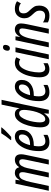

<svg xmlns="http://www.w3.org/2000/svg" viewBox="1116 -1922 815 3089"><g transform="rotate(-90 1523.5 -377.5)"><path d="M-1 0H77L139 -292Q153 -363 179 -419.5Q205 -476 256 -476Q298 -476 298 -424Q298 -397 291 -368L213 0H290L364 -347Q374 -394 398 -435Q422 -476 463 -476Q506 -476 506 -423Q506 -403 497 -360L421 0H498L577 -375Q581 -393 583.5 -411Q586 -429 586 -444Q586 -546 495 -546Q425 -546 378 -477H376Q361 -546 286 -546Q214 -546 169 -466H166L176 -536H113Z M777 10Q849 10 898 -21V-86Q843 -55 796 -55Q714 -55 714 -163Q714 -201 722 -241H729Q846 -241 912 -293.5Q978 -346 978 -435Q978 -490 948.5 -518Q919 -546 870 -546Q803 -546 750.5 -493Q698 -440 667.5 -351Q637 -262 637 -154Q637 -75 674 -32.5Q711 10 777 10ZM733 -301Q752 -380 786 -430.5Q820 -481 859 -481Q905 -481 905 -431Q905 -372 865 -336.5Q825 -301 736 -301ZM814 -605H865Q885 -621 915.5 -649.5Q946 -678 974.5 -707.5Q1003 -737 1017 -757L1018 -765H924Q905 -732 877 -693.5Q849 -655 815 -614Z M1122 10Q1159 10 1187 -12Q1215 -34 1243 -74H1245L1239 0H1301L1462 -760H1385L1345 -570Q1341 -548 1336 -523Q1331 -498 1327 -473H1324Q1307 -546 1232 -546Q1178 -546 1137.5 -504Q1097 -462 1071 -397.5Q1045 -333 1032 -263.5Q1019 -194 1019 -139Q1019 10 1122 10ZM1149 -57Q1099 -57 1099 -143Q1099 -186 1108.5 -242.5Q1118 -299 1136.5 -352.5Q1155 -406 1182 -441.5Q1209 -477 1244 -477Q1300 -477 1300 -400Q1300 -365 1291.5 -308Q1283 -251 1264.5 -193.5Q1246 -136 1217.5 -96.5Q1189 -57 1149 -57Z M1581 10Q1653 10 1702 -21V-86Q1647 -55 1600 -55Q1518 -55 1518 -163Q1518 -201 1526 -241H1533Q1650 -241 1716 -293.5Q1782 -346 1782 -435Q1782 -490 1752.5 -518Q1723 -546 1674 -546Q1607 -546 1554.5 -493Q1502 -440 1471.5 -351Q1441 -262 1441 -154Q1441 -75 1478 -32.5Q1515 10 1581 10ZM1537 -301Q1556 -380 1590 -430.5Q1624 -481 1663 -481Q1709 -481 1709 -431Q1709 -372 1669 -336.5Q1629 -301 1540 -301Z M1952 10Q1980 10 2005.5 2Q2031 -6 2051 -18V-86Q2004 -58 1970 -58Q1903 -58 1903 -160Q1903 -222 1920 -296.5Q1937 -371 1971 -424.5Q2005 -478 2056 -478Q2088 -478 2115 -459L2146 -523Q2110 -546 2057 -546Q1975 -546 1923.5 -480.5Q1872 -415 1848 -323Q1824 -231 1824 -152Q1824 10 1952 10Z M2290 -626Q2316 -626 2331 -647.5Q2346 -669 2346 -700Q2346 -737 2309 -737Q2280 -737 2266 -714Q2252 -691 2252 -665Q2252 -626 2290 -626ZM2115 0H2192L2306 -536H2229Z M2307 0H2385L2446 -288Q2466 -379 2494.5 -427Q2523 -475 2568 -475Q2611 -475 2611 -428Q2611 -408 2606.5 -382.5Q2602 -357 2597 -333L2527 0H2604L2677 -344Q2682 -370 2686.5 -397Q2691 -424 2691 -445Q2691 -498 2663.5 -522Q2636 -546 2595 -546Q2522 -546 2477 -464H2474L2484 -536H2421Z M2819 10Q2895 10 2936.5 -35Q2978 -80 2978 -155Q2978 -205 2960.5 -235Q2943 -265 2903 -306Q2873 -336 2863 -357Q2853 -378 2853 -405Q2853 -480 2928 -480Q2975 -480 3014 -449L3048 -511Q3000 -546 2926 -546Q2855 -546 2814.5 -502Q2774 -458 2774 -394Q2774 -351 2791 -319.5Q2808 -288 2841 -255Q2875 -220 2886 -198Q2897 -176 2897 -147Q2897 -59 2811 -59Q2784 -59 2755 -69.5Q2726 -80 2708 -94V-15Q2747 10 2819 10Z"/></g></svg>

Font: Noto Sans UI Condensed
Style: Italic
Weight: 400
Width: 3
Italic angle: -12°
Designer: Monotype Design Team
Foundry: Monotype Imaging Inc.
Version: Version 1.901